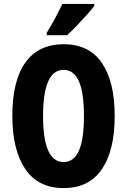

<svg xmlns="http://www.w3.org/2000/svg" viewBox="-20 -951 649 981"><path d="M566 -358Q566 -183 500.5 -86.5Q435 10 305 10Q175 10 109 -87.5Q43 -185 43 -359Q43 -539 110 -632Q177 -725 305 -725Q436 -725 501 -629Q566 -533 566 -358ZM200 -358Q200 -123 305 -123Q357 -123 383 -180.5Q409 -238 409 -358Q409 -478 383 -536Q357 -594 305 -594Q200 -594 200 -358ZM462 -921Q449 -904 425 -877Q401 -850 374 -821.5Q347 -793 323 -771H219V-784Q244 -824 263.5 -861Q283 -898 299 -931H462Z"/></svg>

Font: Noto Sans Gujarati ExtraCondensed ExtraBold
Style: Regular
Weight: 800
Width: 2
Designer: Jelle Bosma - Monotype Design Team, Universal Thirst
Foundry: Monotype Imaging Inc.
Version: Version 2.106; ttfautohint (v1.8.4.7-5d5b)